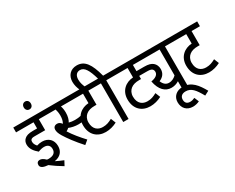

<svg xmlns="http://www.w3.org/2000/svg" viewBox="-142 -1503 2914 2378"><g transform="rotate(-30 1315.0 -314.0)"><path d="M209 -224C265 -224 290 -194 290 -149C290 -91 249 -67 184 -67C178 -67 170 -68 163 -69C131 -101 105 -112 83 -112C54 -112 37 -93 37 -64C37 -23 80 -7 144 -2C194 36 249 74 311 110L346 45C309 30 269 13 237 -4C321 -17 367 -68 367 -147C367 -235 310 -293 220 -293C197 -293 169 -289 145 -281C128 -301 113 -323 113 -352C113 -364 116 -376 123 -382C133 -392 146 -396 177 -396H326V-553H416V-622H0V-553H250V-465H191C126 -465 94 -453 70 -432C49 -414 37 -388 37 -355C37 -290 81 -242 125 -205C153 -217 182 -224 209 -224Z M237 -772C237 -739 257 -716 288 -716C319 -716 338 -739 338 -772C338 -804 319 -828 288 -828C257 -828 237 -804 237 -772Z M710 -321C681 -321 652 -325 626 -332C644 -360 657 -403 657 -457C657 -493 651 -529 642 -553H752V-622H404V-553H566C574 -529 580 -495 580 -459C580 -414 571 -381 555 -355C538 -379 518 -392 493 -392C453 -392 436 -366 436 -339C436 -312 444 -283 471 -239C509 -177 574 -87 664 12L720 -35C658 -101 592 -180 548 -251C562 -258 575 -267 587 -278C621 -263 672 -252 720 -252C752 -252 779 -254 806 -261L799 -331C770 -324 743 -321 710 -321Z M1154 -553V-622H725V-553H958V-418C853 -412 762 -341 762 -214C762 -74 851 0 968 0C1024 0 1079 -15 1129 -41L1101 -111C1054 -86 1020 -72 967 -72C900 -72 838 -110 838 -212C838 -260 859 -295 885 -316C914 -340 956 -351 1007 -351H1034V-553Z M1214 -553V0H1290V-553H1374V-622H1285C1236 -808 1177 -896 1064 -896C972 -896 917 -832 917 -745C917 -700 929 -657 948 -615H1023C1008 -650 994 -686 994 -733C994 -790 1021 -826 1071 -826C1134 -826 1173 -759 1212 -622H1142V-553Z M1362 -553H1595V-418C1490 -412 1399 -341 1399 -214C1399 -74 1488 0 1605 0C1661 0 1716 -15 1766 -41L1738 -111C1691 -86 1657 -72 1604 -72C1537 -72 1475 -110 1475 -212C1475 -260 1496 -295 1522 -316C1551 -340 1593 -351 1644 -351H1671V-396H1765C1815 -396 1834 -394 1851 -382C1863 -373 1870 -359 1870 -340C1870 -300 1834 -272 1767 -261C1792 -129 1860 -68 1946 -68C1986 -68 2021 -79 2053 -99V0H2130V-553H2214V-622H1362ZM1950 -137C1909 -137 1878 -160 1856 -212C1913 -236 1945 -276 1945 -338C1945 -374 1931 -409 1903 -432C1876 -453 1844 -464 1778 -464H1671V-553H2053V-183C2028 -158 1993 -137 1950 -137Z M2153 246 2126 181C2104 191 2084 198 2058 198C2023 198 1990 182 1990 130C1990 82 2021 57 2072 57C2150 57 2195 112 2257 224L2320 191C2258 82 2193 -10 2068 -10C1977 -10 1919 46 1919 126C1919 209 1971 268 2060 268C2090 268 2125 260 2153 246Z M2630 -553V-622H2201V-553H2434V-418C2329 -412 2238 -341 2238 -214C2238 -74 2327 0 2444 0C2500 0 2555 -15 2605 -41L2577 -111C2530 -86 2496 -72 2443 -72C2376 -72 2314 -110 2314 -212C2314 -260 2335 -295 2361 -316C2390 -340 2432 -351 2483 -351H2510V-553Z"/></g></svg>

Font: Noto Sans Devanagari UI Condensed
Style: Regular
Weight: 400
Width: 3
Designer: Jelle Bosma - Monotype Design Team
Foundry: Monotype Imaging Inc.
Version: Version 2.003